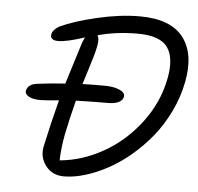

<svg xmlns="http://www.w3.org/2000/svg" viewBox="-47 -771 739 716"><g transform="rotate(5 322.0 -412.5)"><path d="M217.8 -103Q173.8 -103 149.4 -135Q125 -167 132.8 -207Q152.3 -297.4 174.8 -383.8Q119.6 -378.9 106 -378.9Q76.7 -378.9 61.5 -387.9Q46.4 -397 48.8 -409.2Q55.2 -434.1 86.9 -438Q143.6 -445.3 192.9 -448.2Q202.6 -481 238.8 -595.2Q243.2 -610.8 251 -626Q184.1 -604 151.9 -604Q136.2 -604 129.4 -610.4Q122.6 -616.7 125 -627Q126.5 -635.7 134.3 -644.3Q142.1 -652.8 152.8 -658.2Q204.6 -682.6 289.8 -702.4Q375 -722.2 448.2 -722.2Q564 -722.2 611.3 -660.6Q658.7 -599.1 637.2 -491.2Q626 -434.1 600.1 -380.9Q574.2 -327.6 540.3 -285.9Q506.3 -244.1 465.1 -209.2Q423.8 -174.3 381.3 -151.4Q338.9 -128.4 296.6 -115.7Q254.4 -103 217.8 -103ZM208 -259.8Q197.8 -207 196.8 -161.1Q280.3 -168.5 359.1 -212.9Q438 -257.3 495.6 -333Q553.2 -408.7 570.8 -499Q586.4 -577.6 558.1 -617.4Q529.8 -657.2 445.8 -657.2Q366.2 -657.2 296.9 -638.2Q304.7 -626 299.8 -600.1Q296.4 -581.5 290.3 -560.3Q284.2 -539.1 273.2 -504.4Q262.2 -469.7 256.8 -452.1Q282.7 -453.1 337.9 -453.1Q366.7 -453.1 385.5 -447Q404.3 -440.9 410.4 -433.6Q416.5 -426.3 415 -418.9Q413.1 -405.3 398.2 -397.7Q383.3 -390.1 358.9 -390.1Q304.2 -390.1 237.8 -388.2Q220.2 -319.8 208 -259.8Z"/></g></svg>

Font: Shantell Sans Irregular Bouncy
Style: Italic
Weight: 300
Italic angle: -11.31°
Designer: Stephen Nixon, Anya Danilova, Shantell Martin
Foundry: Arrow Type
Version: Version 1.006;[9816181b4]